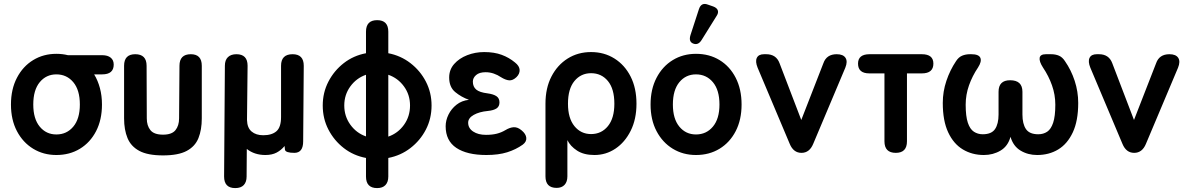

<svg xmlns="http://www.w3.org/2000/svg" viewBox="-20 -781 6084 981"><path d="M268 11Q202 11 149.5 -21Q97 -53 66.5 -111Q36 -169 36 -247Q36 -325 66.5 -383.5Q97 -442 149.5 -474Q202 -506 268 -506Q299 -506 327 -499H502Q530 -499 545.5 -486.5Q561 -474 561 -451Q561 -401 502 -401H461Q480 -370 490.5 -331Q501 -292 501 -247Q501 -169 471 -111Q441 -53 388.5 -21Q336 11 268 11ZM268 -94Q321 -94 354.5 -134Q388 -174 388 -247Q388 -321 354.5 -361Q321 -401 268 -401Q216 -401 183 -361Q150 -321 150 -247Q150 -174 183 -134Q216 -94 268 -94Z M813 13Q735 13 692 -10Q649 -33 631.5 -75.5Q614 -118 614 -176V-445Q614 -504 671 -504Q729 -504 729 -445L730 -176Q730 -139 748.5 -116Q767 -93 813 -93Q858 -93 876.5 -116Q895 -139 895 -176L897 -445Q897 -504 955 -504Q1011 -504 1011 -445V-176Q1011 -118 994 -75.5Q977 -33 934 -10Q891 13 813 13Z M1182 180Q1125 180 1125 121L1129 -445Q1129 -474 1144.5 -489Q1160 -504 1188 -504Q1245 -504 1245 -445L1242 -168Q1243 -128 1265.5 -109Q1288 -90 1325 -90Q1369 -90 1392.5 -110.5Q1416 -131 1416 -183V-445Q1416 -504 1475 -504Q1532 -504 1532 -445L1529 -59Q1529 0 1484 0Q1439 0 1436 -16L1434 -35Q1417 -14 1393.5 -1.5Q1370 11 1336 11Q1280 11 1241 -20L1240 121Q1240 149 1225.5 164.5Q1211 180 1182 180Z M1907 180Q1850 180 1850 121V26Q1786 14 1736.5 -24.5Q1687 -63 1658 -119Q1629 -175 1629 -242Q1629 -308 1658 -364Q1687 -420 1736.5 -458.5Q1786 -497 1850 -509V-619Q1850 -678 1907 -678Q1964 -678 1964 -619V-509Q2027 -497 2077 -458.5Q2127 -420 2156 -364Q2185 -308 2185 -242Q2185 -175 2156 -119Q2127 -63 2077 -24.5Q2027 14 1964 26V121Q1964 149 1949.5 164.5Q1935 180 1907 180ZM1964 -399V-83Q2013 -100 2044 -143Q2075 -186 2075 -242Q2075 -297 2044 -339.5Q2013 -382 1964 -399ZM1850 -84V-399Q1801 -382 1770 -339.5Q1739 -297 1739 -242Q1739 -187 1770 -144Q1801 -101 1850 -84Z M2465 11Q2366 11 2311.5 -25.5Q2257 -62 2257 -136Q2257 -166 2271.5 -195.5Q2286 -225 2312.5 -246Q2339 -267 2376 -271Q2337 -285 2306 -310.5Q2275 -336 2275 -385Q2275 -425 2300.5 -454Q2326 -483 2367 -499Q2408 -515 2454 -515Q2505 -515 2543 -501Q2581 -487 2611 -462Q2634 -444 2635 -424Q2636 -404 2619 -387Q2600 -369 2581.5 -370.5Q2563 -372 2539 -387Q2523 -398 2503 -405Q2483 -412 2461 -412Q2429 -412 2412.5 -397.5Q2396 -383 2396 -364Q2396 -338 2413 -323.5Q2430 -309 2471 -304Q2501 -300 2516.5 -289.5Q2532 -279 2532 -258Q2532 -237 2517 -227Q2502 -217 2472 -214Q2429 -210 2400.5 -194Q2372 -178 2372 -154Q2372 -126 2397.5 -109Q2423 -92 2463 -92Q2495 -92 2518.5 -98Q2542 -104 2562 -116Q2585 -130 2605 -131Q2625 -132 2645 -115Q2667 -97 2669 -77Q2671 -57 2651 -42Q2616 -17 2571.5 -3Q2527 11 2465 11Z M2824 179Q2767 179 2767 120V-251Q2767 -331 2797.5 -390Q2828 -449 2880.5 -482Q2933 -515 3000 -515Q3067 -515 3119.5 -482Q3172 -449 3202 -390Q3232 -331 3232 -251Q3232 -172 3202.5 -113Q3173 -54 3124.5 -21.5Q3076 11 3017 11Q2963 11 2928.5 -11.5Q2894 -34 2879 -65V120Q2879 148 2864.5 163.5Q2850 179 2824 179ZM3000 -96Q3053 -96 3086 -136.5Q3119 -177 3119 -251Q3119 -327 3086 -367Q3053 -407 3000 -407Q2948 -407 2915 -367Q2882 -327 2882 -251Q2882 -177 2915 -136.5Q2948 -96 3000 -96Z M3536 11Q3470 11 3417.5 -21Q3365 -53 3334.5 -111Q3304 -169 3304 -247Q3304 -325 3334.5 -383.5Q3365 -442 3417.5 -474Q3470 -506 3536 -506Q3604 -506 3656.5 -474Q3709 -442 3739 -383.5Q3769 -325 3769 -247Q3769 -169 3739 -111Q3709 -53 3656.5 -21Q3604 11 3536 11ZM3536 -94Q3589 -94 3622.5 -134Q3656 -174 3656 -247Q3656 -321 3622.5 -361Q3589 -401 3536 -401Q3484 -401 3451 -361Q3418 -321 3418 -247Q3418 -174 3451 -134Q3484 -94 3536 -94ZM3565 -577Q3548 -549 3523 -558Q3497 -567 3508 -602L3551 -734Q3563 -771 3598 -757L3624 -748Q3643 -741 3647.5 -728Q3652 -715 3641 -699Z M4075 0Q4034 0 4015 -46L3851 -435Q3838 -467 3847 -485.5Q3856 -504 3884 -504H3895Q3946 -504 3963 -458L4074 -168L4187 -458Q4203 -504 4255 -504Q4288 -504 4300 -485.5Q4312 -467 4299 -435L4135 -46Q4116 0 4075 0Z M4557 0Q4499 0 4499 -59V-406H4422Q4364 -406 4364 -456Q4364 -504 4423 -504H4690Q4749 -504 4749 -456Q4749 -406 4690 -406H4614V-59Q4614 0 4557 0Z M5007 11Q4947 11 4899.5 -17.5Q4852 -46 4824.5 -105Q4797 -164 4797 -255Q4797 -313 4815.5 -368Q4834 -423 4865 -469Q4878 -489 4896 -496.5Q4914 -504 4936 -504H4943Q4981 -504 4989 -485.5Q4997 -467 4977 -436Q4948 -393 4931 -345Q4914 -297 4914 -246Q4914 -187 4925 -154Q4936 -121 4956 -108Q4976 -95 5001 -95Q5046 -95 5064 -121.5Q5082 -148 5082 -196V-312Q5082 -371 5141 -371Q5204 -371 5204 -312V-196Q5204 -148 5222 -121.5Q5240 -95 5285 -95Q5311 -95 5330.5 -108Q5350 -121 5361 -154Q5372 -187 5372 -246Q5372 -297 5355 -345Q5338 -393 5309 -436Q5289 -467 5292 -485.5Q5295 -504 5324 -504H5350Q5373 -504 5390.5 -496.5Q5408 -489 5421 -469Q5453 -423 5471 -368Q5489 -313 5489 -255Q5489 -164 5461.5 -105Q5434 -46 5387 -17.5Q5340 11 5279 11Q5232 11 5194.5 -11.5Q5157 -34 5143 -82Q5130 -34 5092 -11.5Q5054 11 5007 11Z M5775 0Q5734 0 5715 -46L5551 -435Q5538 -467 5547 -485.5Q5556 -504 5584 -504H5595Q5646 -504 5663 -458L5774 -168L5887 -458Q5903 -504 5955 -504Q5988 -504 6000 -485.5Q6012 -467 5999 -435L5835 -46Q5816 0 5775 0Z"/></svg>

Font: Zen Maru Gothic
Style: Bold
Weight: 700
Designer: Yoshimichi Ohira
Foundry: Positype
Version: Version 1.001